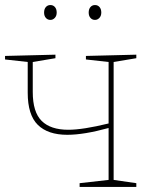

<svg xmlns="http://www.w3.org/2000/svg" viewBox="-21 -742 606 762"><path d="M520 -511 430 -496V-28L520 -15V0H295V-15L410 -28V-234Q312 -207 246 -207Q169 -207 129 -246.5Q89 -286 89 -374V-496L-1 -506V-520L199 -525V-511L109 -496V-377Q109 -297 144.5 -262Q180 -227 250 -227Q308 -227 410 -252V-496L320 -506V-520L520 -525ZM154 -692Q154 -706 161 -714Q168 -722 179 -722Q190 -722 197 -714Q204 -706 204 -692Q204 -679 196.5 -671Q189 -663 179 -663Q168 -663 161 -671Q154 -679 154 -692ZM331 -692Q331 -706 338 -714Q345 -722 356 -722Q367 -722 374 -714Q381 -706 381 -692Q381 -679 373.5 -671Q366 -663 356 -663Q345 -663 338 -671Q331 -679 331 -692Z"/></svg>

Font: Bitter Pro Thin
Style: Regular
Weight: 250
Designer: Sol Matas, and Bitter project Authors
Foundry: Sol Matas
Version: Version 1.010